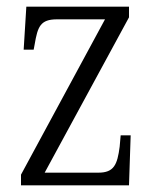

<svg xmlns="http://www.w3.org/2000/svg" viewBox="-20 -556 465 576"><path d="M43 0H367L372 -150H342L339 -116C332 -62 322 -38 275 -38H114L367 -504V-536H59L51 -407H81L84 -423C93 -476 101 -498 151 -498H295L43 -32Z"/></svg>

Font: Noto Serif Georgian Condensed Light
Style: Regular
Weight: 300
Width: 3
Designer: Monotype Design Team, Akaki Razmadze
Foundry: Google LLC
Version: Version 2.003